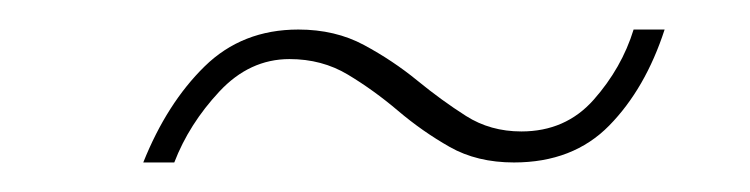

<svg xmlns="http://www.w3.org/2000/svg" viewBox="-20 -415 508 130"><path d="M77 -305Q93 -345 118.5 -370Q144 -395 182 -395Q207 -395 226.5 -384.5Q246 -374 262.5 -360.5Q279 -347 295.5 -336.5Q312 -326 333 -326Q363 -326 382 -347.5Q401 -369 409 -395H430Q417 -355 392.5 -330Q368 -305 328 -305Q303 -305 284.5 -315.5Q266 -326 249.5 -340Q233 -354 215.5 -364.5Q198 -375 176 -375Q149 -375 128.5 -353Q108 -331 98 -305Z"/></svg>

Font: Albert Sans Thin
Style: Italic
Weight: 250
Italic angle: -11.25°
Designer: Andreas Rasmussen
Foundry: a.Foundry
Version: Version 1.025